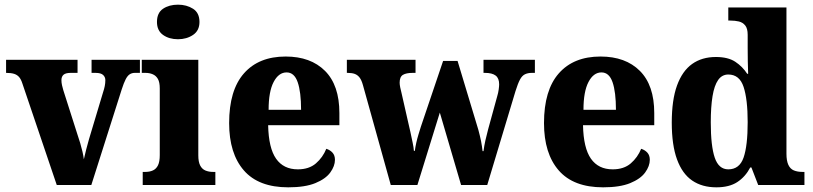

<svg xmlns="http://www.w3.org/2000/svg" viewBox="-20 -792 3479 822"><path d="M76 -434Q70 -453 61.5 -462.5Q53 -472 40 -476Q27 -480 6 -480V-536H312V-480H283Q261 -480 252 -472Q243 -464 243 -449Q243 -438 245.5 -427Q248 -416 251 -406L311 -218Q318 -198 323.5 -179Q329 -160 333 -143Q337 -126 339 -110Q343 -129 349 -152Q355 -175 361 -196L421 -396Q426 -411 428.5 -423.5Q431 -436 431 -449Q431 -462 421.5 -471Q412 -480 389 -480H372V-536H579V-480H557Q545 -480 535.5 -474Q526 -468 518 -452.5Q510 -437 501 -409L371 0H223Z M591 0V-56H602Q621 -56 635 -62.5Q649 -69 656.5 -84.5Q664 -100 664 -128V-413Q664 -440 656 -454Q648 -468 634 -474Q620 -480 603 -480H587V-536H829V-127Q829 -99 837 -83.5Q845 -68 859.5 -62Q874 -56 892 -56H902V0ZM742 -624Q704 -624 678 -642.5Q652 -661 652 -698Q652 -737 678 -754.5Q704 -772 742 -772Q779 -772 806.5 -754.5Q834 -737 834 -698Q834 -661 806.5 -642.5Q779 -624 742 -624Z M1214 10Q1087 10 1024 -62.5Q961 -135 961 -265Q961 -406 1024.5 -478Q1088 -550 1203 -550Q1310 -550 1371.5 -488.5Q1433 -427 1433 -308V-256H1128Q1130 -158 1162 -112.5Q1194 -67 1255 -67Q1303 -67 1332.5 -92.5Q1362 -118 1377 -155Q1393 -150 1403.5 -138.5Q1414 -127 1414 -108Q1414 -81 1394 -53.5Q1374 -26 1330 -8Q1286 10 1214 10ZM1269 -322Q1269 -398 1254.5 -440Q1240 -482 1207 -482Q1173 -482 1151.5 -441Q1130 -400 1130 -322Z M1534 -427Q1528 -449 1519.5 -460Q1511 -471 1499 -475.5Q1487 -480 1468 -480H1465V-536H1759V-480H1747Q1719 -480 1705 -471.5Q1691 -463 1691 -438Q1691 -430 1693.5 -417.5Q1696 -405 1699 -394L1726 -275Q1732 -251 1737 -227Q1742 -203 1746.5 -182Q1751 -161 1752 -146H1756Q1758 -162 1762 -180Q1766 -198 1771.5 -216Q1777 -234 1782 -250L1877 -531H1939L2028 -236Q2031 -225 2034 -212.5Q2037 -200 2039.5 -188Q2042 -176 2043.5 -164.5Q2045 -153 2046 -145H2050Q2053 -168 2058 -190.5Q2063 -213 2070 -239L2109 -381Q2113 -394 2115 -408.5Q2117 -423 2117 -431Q2117 -457 2102 -468.5Q2087 -480 2056 -480H2050V-536H2270V-480H2257Q2240 -480 2227.5 -474Q2215 -468 2206 -451Q2197 -434 2187 -402L2066 0H1954L1863 -310L1767 0H1653Z M2562 10Q2435 10 2372 -62.5Q2309 -135 2309 -265Q2309 -406 2372.5 -478Q2436 -550 2551 -550Q2658 -550 2719.5 -488.5Q2781 -427 2781 -308V-256H2476Q2478 -158 2510 -112.5Q2542 -67 2603 -67Q2651 -67 2680.5 -92.5Q2710 -118 2725 -155Q2741 -150 2751.5 -138.5Q2762 -127 2762 -108Q2762 -81 2742 -53.5Q2722 -26 2678 -8Q2634 10 2562 10ZM2617 -322Q2617 -398 2602.5 -440Q2588 -482 2555 -482Q2521 -482 2499.5 -441Q2478 -400 2478 -322Z M3047 10Q2986 10 2943.5 -19Q2901 -48 2878.5 -109.5Q2856 -171 2856 -267Q2856 -364 2878.5 -426Q2901 -488 2943 -518Q2985 -548 3045 -548Q3097 -548 3128 -527.5Q3159 -507 3179 -476H3183Q3182 -499 3181.5 -529.5Q3181 -560 3181 -588V-643Q3181 -670 3170.5 -683Q3160 -696 3143.5 -700Q3127 -704 3106 -704H3098V-760H3347V-134Q3347 -104 3355 -86.5Q3363 -69 3378.5 -62.5Q3394 -56 3416 -56H3424V0H3226L3197 -75H3192Q3171 -35 3136.5 -12.5Q3102 10 3047 10ZM3098 -67Q3146 -67 3163.5 -117.5Q3181 -168 3181 -269Q3181 -367 3163.5 -420Q3146 -473 3098 -473Q3071 -473 3054.5 -449.5Q3038 -426 3030.5 -380Q3023 -334 3023 -268Q3023 -167 3040 -117Q3057 -67 3098 -67Z"/></svg>

Font: Noto Serif Khmer SemiCondensed ExtraBold
Style: Regular
Weight: 800
Width: 4
Designer: Danh Hong and the Monotype Design Team
Foundry: Monotype Imaging Inc.
Version: Version 2.004